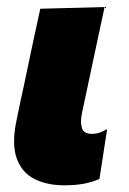

<svg xmlns="http://www.w3.org/2000/svg" viewBox="-20 -526 376 560"><path d="M167.5 14.5Q117.5 14.5 80.8 -3.8Q44 -22 28.8 -64Q13.5 -106 28.5 -176.5Q35 -208 39.5 -229.5Q44 -251 49.5 -275.5Q64.5 -347 75.2 -397.8Q86 -448.5 97.5 -500.5L285 -505.5Q267 -422 252 -351Q237 -280 226.5 -231L219.5 -198.5Q213.5 -170 218.8 -152.8Q224 -135.5 248.5 -135.5Q259 -135.5 268.8 -138.5Q278.5 -141.5 292.5 -149.5L270 -4Q251.5 4.5 226.2 9.5Q201 14.5 167.5 14.5Z"/></svg>

Font: Commissioner ExtraBold
Style: Italic
Weight: 800
Italic angle: -12°
Designer: Kostas Bartsokas
Foundry: Kostas Bartsokas
Version: Version 1.000; ttfautohint (v1.8.3)